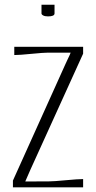

<svg xmlns="http://www.w3.org/2000/svg" viewBox="-20 -800 410 820"><path d="M157.2 -779.8H212.9V-742.7Q212.9 -730 185.1 -730Q171.9 -730 164.6 -733.9Q157.2 -737.8 157.2 -742.7ZM41 -600.1H335V-570.8L109.4 -74.2L87.9 -24.9L189.9 -25.4Q209.5 -25.4 261.2 -30.3Q313 -35.2 335 -35.2V0H35.2V-28.8L259.3 -525.9Q262.2 -532.7 268.1 -544.9Q273.9 -557.1 277.8 -565.4Q281.7 -573.7 281.7 -575.2H186Q166.5 -575.2 114.7 -570.1Q63 -564.9 41 -564.9Z"/></svg>

Font: Reswysokr
Style: Regular
Weight: 500
Version: Version 0.984